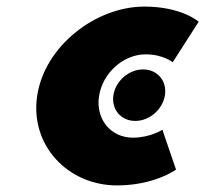

<svg xmlns="http://www.w3.org/2000/svg" viewBox="-20 -548 623 583"><path d="M383.4 -130C316.4 -130 270 -186 280.7 -256C291.5 -327 355.1 -383 422.1 -383C475.1 -383 504.4 -359 504.4 -359L583.3 -482C583.3 -482 532.3 -528 418.3 -528C270.3 -528 115.9 -408 93 -258C69.9 -107 186.2 15 335.2 15C449.2 15 514.5 -33 514.5 -33L473.1 -154C473.1 -154 436.4 -130 383.4 -130ZM414.6 -337.2C371.2 -337.2 331.1 -302.3 324.4 -259C317.8 -215.7 347.3 -180.8 390.7 -180.8C434 -180.8 474.2 -215.7 480.8 -259C487.5 -302.3 457.9 -337.2 414.6 -337.2Z"/></svg>

Font: Sztylet
Style: BdObl
Weight: 700
Foundry: Cannot Into Space Fonts, PlusOne Fonts
Version: Version 0.12